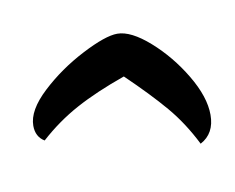

<svg xmlns="http://www.w3.org/2000/svg" viewBox="-34 -588 272 222"><g transform="rotate(-10 102.0 -477.0)"><path d="M113 -498Q79 -486 55 -473Q31 -460 10 -441Q0 -447 0 -460Q0 -478 22 -498.5Q44 -519 72 -533.5Q100 -548 114 -548Q130 -548 151.5 -529Q173 -510 188.5 -484Q204 -458 204 -437Q204 -415 187 -406Q174 -432 157 -452Q140 -472 113 -498Z"/></g></svg>

Font: Dancing Script
Style: Regular
Weight: 400
Designer: Pablo Impallari
Foundry: Pablo Impallari
Version: Version 2.000